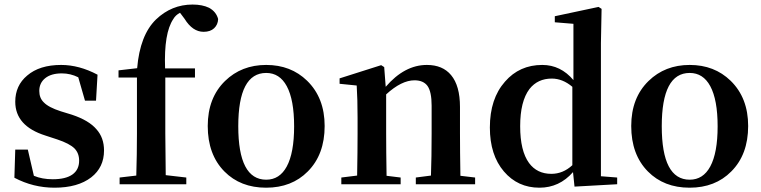

<svg xmlns="http://www.w3.org/2000/svg" viewBox="-20 -831 3434 866"><path d="M225.6 15.6Q129.9 15.6 44.9 -29.3L48.8 -156.2H105.5L132.8 -38.1Q169.9 -22.5 217.8 -22.5Q276.4 -22.5 306.6 -43.9Q336.9 -65.4 336.9 -106.4Q336.9 -139.6 316.4 -161.1Q293.9 -183.6 238.3 -202.1L184.6 -219.7Q48.8 -262.7 48.8 -372.1Q48.8 -445.3 102.5 -490.2Q158.2 -538.1 255.9 -538.1Q336.9 -538.1 419.9 -494.1L413.1 -377H363.3L333 -482.4Q297.9 -500 258.8 -500Q210.9 -500 184.1 -478.5Q157.2 -457 157.2 -420.9Q157.2 -388.7 177.7 -369.1Q199.2 -346.7 253.9 -329.1L304.7 -313.5Q380.9 -288.1 415 -248Q449.2 -210 449.2 -152.3Q449.2 -76.2 391.6 -31.2Q331.1 15.6 225.6 15.6Z M519.5 0V-30.3L594.7 -39.1Q597.7 -132.8 597.7 -229.5V-481.4H514.6V-513.7L598.6 -523.4Q611.3 -672.9 683.6 -743.2Q753.9 -810.5 848.6 -810.5Q892.6 -810.5 922.9 -795.9Q955.1 -778.3 963.9 -745.1Q962.9 -719.7 945.8 -703.6Q928.7 -687.5 898.4 -687.5Q848.6 -687.5 812.5 -746.1L792 -773.4Q771.5 -762.7 761.7 -745.1Q718.8 -681.6 724.6 -522.5H859.4V-481.4H725.6V-229.5Q725.6 -166 727.5 -41L820.3 -30.3V0Z M992.2 -57.6Q917 -133.8 917 -262.7Q917 -389.6 995.1 -465.8Q1069.3 -538.1 1180.7 -538.1Q1292 -538.1 1365.2 -466.8Q1444.3 -389.6 1444.3 -262.7Q1444.3 -133.8 1368.2 -57.6Q1295.9 15.6 1180.2 15.6Q1064.5 15.6 992.2 -57.6ZM1180.7 -20.5Q1241.2 -20.5 1273.4 -80.1Q1306.6 -141.6 1306.6 -261.2Q1306.6 -380.9 1273.4 -442.4Q1241.2 -502 1180.7 -502Q1054.7 -502 1054.7 -261.7Q1054.7 -20.5 1180.7 -20.5Z M1519.5 0V-30.3L1590.8 -39.1Q1592.8 -150.4 1592.8 -229.5V-299.8Q1592.8 -382.8 1588.9 -445.3L1511.7 -453.1V-477.5L1699.2 -537.1L1712.9 -528.3L1719.7 -439.5Q1804.7 -538.1 1905.3 -538.1Q1976.6 -538.1 2014.6 -492.2Q2054.7 -444.3 2054.7 -348.6V-229.5Q2054.7 -149.4 2056.6 -38.1L2123 -30.3V0H1855.5V-30.3L1923.8 -39.1Q1926.8 -121.1 1926.8 -229.5V-354.5Q1926.8 -417 1908.2 -443.4Q1889.6 -468.8 1849.6 -468.8Q1791 -468.8 1721.7 -405.3V-229.5Q1721.7 -149.4 1723.6 -38.1L1787.1 -30.3V0Z M2413.1 15.6Q2315.4 15.6 2252.9 -57.6Q2189.5 -131.8 2189.5 -255.9Q2189.5 -385.7 2257.8 -462.9Q2323.2 -538.1 2425.8 -538.1Q2508.8 -538.1 2566.4 -469.7V-723.6L2482.4 -730.5V-757.8L2679.7 -799.8L2693.4 -791L2690.4 -636.7V-36.1L2763.7 -30.3V0L2571.3 10.7L2564.5 -54.7Q2502.9 15.6 2413.1 15.6ZM2466.8 -46.9Q2519.5 -46.9 2561.5 -85.9V-439.5Q2517.6 -476.6 2468.8 -476.6Q2405.3 -476.6 2368.2 -429.7Q2326.2 -374 2326.2 -261.7Q2326.2 -150.4 2366.2 -95.7Q2402.3 -46.9 2466.8 -46.9Z M2902.3 -57.6Q2827.1 -133.8 2827.1 -262.7Q2827.1 -389.6 2905.3 -465.8Q2979.5 -538.1 3090.8 -538.1Q3202.1 -538.1 3275.4 -466.8Q3354.5 -389.6 3354.5 -262.7Q3354.5 -133.8 3278.3 -57.6Q3206.1 15.6 3090.3 15.6Q2974.6 15.6 2902.3 -57.6ZM3090.8 -20.5Q3151.4 -20.5 3183.6 -80.1Q3216.8 -141.6 3216.8 -261.2Q3216.8 -380.9 3183.6 -442.4Q3151.4 -502 3090.8 -502Q2964.8 -502 2964.8 -261.7Q2964.8 -20.5 3090.8 -20.5Z"/></svg>

Font: Bpmf GenRyu Min B
Style: B
Weight: 700
Foundry: But Ko
Version: Version 1.320